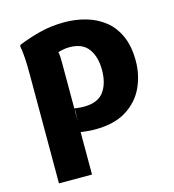

<svg xmlns="http://www.w3.org/2000/svg" viewBox="-116 -659 896 988"><g transform="rotate(-15 332.0 -165.0)"><path d="M76 232V-342Q76 -362 75.5 -392Q75 -422 72.5 -452Q70 -482 66 -500L69 -508Q128 -532 188.5 -547Q249 -562 317 -562Q376 -562 430.5 -546.5Q485 -531 528 -497.5Q571 -464 596 -409Q621 -354 621 -275Q621 -200 590.5 -134.5Q560 -69 495.5 -28.5Q431 12 328 12Q307 12 287 10Q267 8 252 6V232ZM252 -354V-120Q258 -120 271 -118Q284 -116 302 -116Q377 -116 409 -159.5Q441 -203 441 -275Q441 -345 409.5 -388Q378 -431 309 -431Q292 -431 276 -428Q260 -425 248 -421Q251 -408 251.5 -391.5Q252 -375 252 -354ZM252 -50 254 -109 252 -110Z"/></g></svg>

Font: Kufam
Style: Bold
Weight: 700
Designer: Wael Morcos, Artur Schmal
Foundry: Original Type
Version: Version 1.300; ttfautohint (v1.8.3)